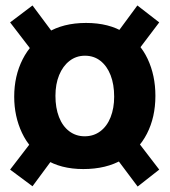

<svg xmlns="http://www.w3.org/2000/svg" viewBox="-20 -636 624 703"><path d="M285 -17Q202 -17 145.5 -53Q89 -89 60.5 -149.5Q32 -210 32 -282Q32 -358 63 -419Q94 -480 152.5 -516Q211 -552 295 -552Q379 -552 435.5 -516.5Q492 -481 520.5 -420.5Q549 -360 549 -285Q549 -207 518 -146.5Q487 -86 428 -51.5Q369 -17 285 -17ZM99 46 17 -15 140 -175 218 -115ZM484 47 352 -129 431 -187 563 -15ZM290 -137Q323 -137 347.5 -155.5Q372 -174 385 -207Q398 -240 398 -282Q398 -327 385 -360.5Q372 -394 348 -413Q324 -432 291 -432Q259 -432 234.5 -413Q210 -394 196.5 -361Q183 -328 183 -285Q183 -241 196 -207.5Q209 -174 233.5 -155.5Q258 -137 290 -137ZM133 -403 17 -554 99 -616 213 -463ZM445 -398 368 -460 483 -616 563 -554Z"/></svg>

Font: Yaldevi ExtraLight
Style: Bold
Weight: 700
Version: Version 1.100